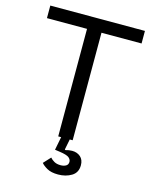

<svg xmlns="http://www.w3.org/2000/svg" viewBox="-131 -785 863 1078"><g transform="rotate(15 300.0 -245.5)"><path d="M312 207Q272 207 248 193.5Q224 180 213 166L251 125Q260 136 275 144.5Q290 153 312 153Q331 153 343.5 145.5Q356 138 356 122Q356 108 343 97.5Q330 87 288 81L260 77L275 0H258V-625H25V-698H575V-625H342V0H325L313 61L316 64Q336 58 355 58Q384 58 403.5 75Q423 92 423 124Q423 167 389.5 187Q356 207 312 207Z"/></g></svg>

Font: Lilex Nerd Font
Style: Regular
Weight: 400
Designer: Mike Abbink, Paul van der Laan, Pieter van Rosmalen, Mikhael Khrustik
Foundry: Mikhael Khrustik
Version: Version 2.400; ttfautohint (v1.8.4.7-5d5b);Nerd Fonts 3.3.0